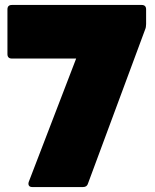

<svg xmlns="http://www.w3.org/2000/svg" viewBox="-20 -754 623 774"><path d="M110 0Q100 0 96.5 -6Q93 -12 96 -21L287 -518H28Q10 -518 10 -536V-716Q10 -734 28 -734H551Q569 -734 569 -716V-657Q569 -644 565 -635L335 -15Q331 0 315 0Z"/></svg>

Font: LINE Seed Sans App Heavy
Style: Regular
Weight: 900
Designer: LINE VX Design & Dalton Maag Ltd & Sandoll Inc
Foundry: Dalton Maag Ltd
Version: Version 1.003